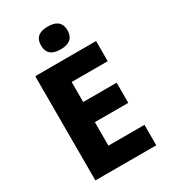

<svg xmlns="http://www.w3.org/2000/svg" viewBox="-223 -1036 1001 1139"><g transform="rotate(-30 277.5 -466.0)"><path d="M295 -932C245 -932 205 -915 205 -854C205 -794 245 -776 295 -776C345 -776 386 -794 386 -854C386 -915 345 -932 295 -932ZM501 0V-140H254V-301H483V-439H254V-576H501V-714H84V0Z"/></g></svg>

Font: Noto Sans Ethiopic ExtraBold
Style: Regular
Weight: 800
Designer: Monotype Design Team
Foundry: Monotype Imaging Inc.
Version: Version 2.102